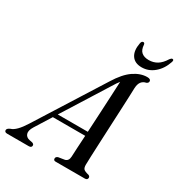

<svg xmlns="http://www.w3.org/2000/svg" viewBox="-246 -1008 1060 1141"><g transform="rotate(30 283.5 -438.0)"><path d="M91 -111Q71 -79 77.8 -58.8Q84.5 -38.5 109 -33.5L129 -29.5Q141.5 -25 141.5 -15.5Q141.5 0 122.5 0H-25.5Q-44.5 0 -44.5 -14.5Q-44.5 -26 -24 -35Q12.5 -45 57.5 -117L345.5 -573.5Q389.5 -645 435.5 -676.5Q481.5 -708 527.5 -708Q552 -708 552 -692.5Q552 -681 538.5 -675.5Q519 -672 507.2 -657Q495.5 -642 494 -613.5Q493.5 -594 491.8 -552.2Q490 -510.5 487.5 -455.5Q485 -400.5 482.2 -341.5Q479.5 -282.5 477 -228Q474.5 -173.5 472.8 -132.5Q471 -91.5 471 -74Q471 -55 478.2 -46Q485.5 -37 515 -30Q525.5 -25.5 525.5 -15.5Q525 0 507 0H306.5Q291.5 0 291.5 -14Q291.5 -25 305.5 -30.5L349.5 -37.5Q372.5 -43.5 374 -73.5Q374.5 -92.5 376.8 -131.8Q379 -171 382 -221H160ZM369 -554.5 177.5 -249.5H383.5Q387 -312 390.5 -379.8Q394 -447.5 397 -506.8Q400 -566 401.5 -602.5Q395 -594.5 387 -583Q379 -571.5 369 -554.5ZM483 -799.5Q515 -799.5 540.5 -815Q566 -830.5 587.5 -865.5Q595.5 -876.5 602.5 -876.5Q615 -876.5 609 -858.5Q591 -804.5 553.2 -772.8Q515.5 -741 468 -741Q420.5 -741 399.2 -772.8Q378 -804.5 388.5 -859.5Q391.5 -876.5 403.5 -876.5Q411.5 -876.5 413.5 -865.5Q415.5 -830 433.5 -814.8Q451.5 -799.5 483 -799.5Z"/></g></svg>

Font: Fraunces 144pt S050
Style: Italic
Weight: 400
Italic angle: -16°
Version: Version 1.000; ttfautohint (v1.8.3)